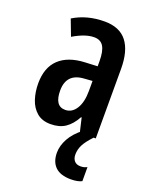

<svg xmlns="http://www.w3.org/2000/svg" viewBox="-146 -631 738 940"><g transform="rotate(20 223.0 -161.5)"><path d="M234 -553Q312 -553 350 -504.5Q388 -456 388 -362V0H305L288 -73H285Q262 -31 231.5 -10.5Q201 10 155 10Q111 10 83.5 -13.5Q56 -37 43.5 -75Q31 -113 31 -157Q31 -240 77.5 -284Q124 -328 211 -332L276 -335V-362Q276 -413 261 -438Q246 -463 212 -463Q166 -463 104 -426L72 -510Q142 -553 234 -553ZM236 -256Q144 -251 144 -161Q144 -80 199 -80Q234 -80 255.5 -114Q277 -148 277 -207V-259ZM321 108Q321 129 332 141.5Q343 154 364 154Q376 154 384 151.5Q392 149 398 146V219Q389 224 374.5 227Q360 230 341 230Q287 230 260 204Q233 178 233 130Q233 94 253.5 56.5Q274 19 317 -14L377 0Q345 34 333 58Q321 82 321 108Z"/></g></svg>

Font: Noto Sans Arabic ExtCond SemBd
Style: Regular
Weight: 600
Width: 2
Designer: Monotype Design Team, Nadine Chahine, Nizar Qandah and Khaled Hosny
Foundry: Monotype Imaging Inc.
Version: Version 2.012; ttfautohint (v1.8.4.7-5d5b)